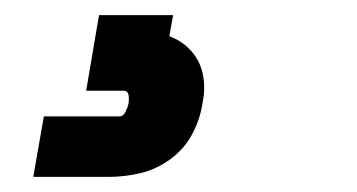

<svg xmlns="http://www.w3.org/2000/svg" viewBox="-20 -20 472 254"><path d="M24 214H124Q145 214 166 209Q187 204 205.5 190.5Q224 177 234.5 157Q245 137 248 116Q252 97 248.5 79Q245 61 233 47.5Q221 34 204 28L209 0H111L94 100H143Q149 100 150 105.5Q151 111 150 117Q149 122 146 128Q143 134 138 134H38Z"/></svg>

Font: Iosevka Sparkle Heavy
Style: Italic
Weight: 900
Italic angle: -9°
Designer: Belleve Invis
Foundry: Belleve Invis
Version: Version 4.5.0; ttfautohint (v1.8.3)